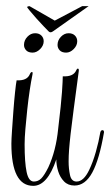

<svg xmlns="http://www.w3.org/2000/svg" viewBox="-20 -602 358 624"><path d="M88 2Q17 2 17 -135Q17 -148 19 -177.5Q21 -207 23.5 -241Q26 -275 29 -303Q32 -331 34 -341Q68 -339 77 -361Q80 -368 84 -368Q86 -368 86 -365Q86 -361 85 -357Q81 -338 76.5 -308Q72 -278 68.5 -245Q65 -212 62.5 -182.5Q60 -153 60 -133Q60 -74 66.5 -43Q73 -12 90 -12Q104 -12 114 -22Q124 -32 137 -58Q162 -112 169 -183Q179 -266 181.5 -303.5Q184 -341 184 -354Q219 -352 228 -374Q230 -379 233 -379Q237 -379 236 -371Q226 -296 219.5 -247Q213 -198 209.5 -167Q206 -136 204.5 -115.5Q203 -95 203 -77Q203 -54 207.5 -33Q212 -12 229 -12Q252 -12 270 -50Q282 -75 291.5 -108.5Q301 -142 306 -172Q308 -179 313 -179Q318 -179 318 -172Q303 -84 280 -41.5Q257 1 222 1Q201 1 188 -12.5Q175 -26 169 -45.5Q163 -65 163 -84Q134 2 88 2ZM195 -431Q181 -431 174 -438.5Q167 -446 167 -456Q167 -471 178 -482.5Q189 -494 203 -494Q216 -494 223.5 -486.5Q231 -479 231 -468Q231 -454 219.5 -442.5Q208 -431 195 -431ZM86 -431Q72 -431 65 -438.5Q58 -446 58 -456Q58 -471 69 -482.5Q80 -494 94 -494Q107 -494 114.5 -486.5Q122 -479 122 -468Q122 -454 110.5 -442.5Q99 -431 86 -431ZM144 -497Q141 -497 138 -500Q133 -505 121.5 -517Q110 -529 97.5 -543Q85 -557 76.5 -567.5Q68 -578 68 -579Q70 -582 76 -582L158 -535L247 -582H268L152 -500Q148 -497 144 -497Z"/></svg>

Font: Updock
Style: Regular
Weight: 400
Designer: Robert E. Leuschke
Foundry: Robert E. Leuschke
Version: Version 1.010; ttfautohint (v1.8.4.7-5d5b)